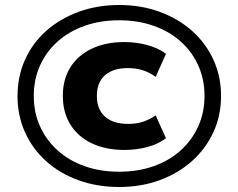

<svg xmlns="http://www.w3.org/2000/svg" viewBox="-20 -736 952 767"><path d="M456 11Q368 11 293.5 -16Q219 -43 164.5 -92Q110 -141 80 -207.5Q50 -274 50 -352Q50 -431 80 -497.5Q110 -564 164.5 -612.5Q219 -661 293.5 -688.5Q368 -716 456 -716Q544 -716 618.5 -688.5Q693 -661 747.5 -612.5Q802 -564 832.5 -497.5Q863 -431 863 -353Q863 -274 832.5 -208Q802 -142 747.5 -93Q693 -44 618.5 -16.5Q544 11 456 11ZM478 -137Q403 -137 347.5 -163Q292 -189 261.5 -238Q231 -287 231 -353Q231 -419 261 -467Q291 -515 346.5 -541.5Q402 -568 477 -568Q524 -568 568.5 -556Q613 -544 643 -521L602 -429Q577 -447 550 -455.5Q523 -464 491 -464Q432 -464 399.5 -435.5Q367 -407 367 -353Q367 -299 399.5 -270Q432 -241 492 -241Q524 -241 550.5 -249.5Q577 -258 602 -275L643 -184Q614 -161 570 -149Q526 -137 478 -137ZM456 -50Q531 -50 593.5 -72Q656 -94 701.5 -135Q747 -176 772 -231.5Q797 -287 797 -353Q797 -419 772 -474.5Q747 -530 701.5 -570.5Q656 -611 593.5 -633Q531 -655 456 -655Q381 -655 318.5 -633Q256 -611 210.5 -570.5Q165 -530 140 -474.5Q115 -419 115 -353Q115 -286 140 -231Q165 -176 210.5 -135Q256 -94 318.5 -72Q381 -50 456 -50Z"/></svg>

Font: Nunito Sans 7pt SemiExpanded ExtraBold
Style: Regular
Weight: 800
Width: 6
Designer: Vernon Adams
Foundry: Vernon Adams
Version: Version 3.101;gftools[0.9.27]